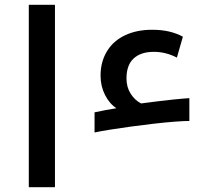

<svg xmlns="http://www.w3.org/2000/svg" viewBox="-20 -780 851 800"><path d="M374 -312Q398 -317 421 -321.5Q444 -326 465 -329Q436 -348 417.5 -384.5Q399 -421 399 -465Q399 -525 428 -570Q454 -611 502 -633.5Q550 -656 614 -656Q653 -656 685 -648.5Q717 -641 742 -627L717 -540Q671 -564 621 -564Q567 -564 537 -536.5Q507 -509 507 -453Q507 -417 524.5 -389.5Q542 -362 568 -349L591 -352Q651 -360 699.5 -365Q748 -370 769 -371V-276Q747 -276 707.5 -273Q668 -270 620.5 -264.5Q573 -259 525 -252.5Q477 -246 437 -239.5Q397 -233 374 -228ZM100 -760H209V0H100Z"/></svg>

Font: Noto Kufi Arabic Medium
Style: Regular
Weight: 500
Designer: Monotype Design Team, David Williams, Khaled Hosny
Foundry: Google LLC
Version: Version 2.109; ttfautohint (v1.8.4.7-5d5b)